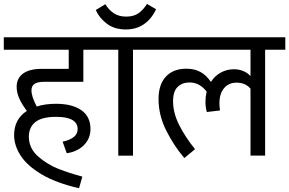

<svg xmlns="http://www.w3.org/2000/svg" viewBox="-27 -810 1505 999"><path d="M136.7 -339.8Q136.7 -307.1 164.1 -255.9Q208.5 -270 264.6 -270Q348.1 -270 396 -236.8Q443.8 -203.6 443.8 -138.2Q443.8 -105 428 -78.4Q412.1 -51.8 384 -34.7Q356 -17.6 320.3 -12.7L298.8 -72.8Q334 -80.1 355.5 -96.2Q377 -112.3 377 -138.7Q377 -169.9 348.9 -186Q320.8 -202.1 265.6 -202.1Q191.4 -202.1 157.2 -175Q123 -147.9 123 -97.2Q124 -37.6 171.6 4.2Q219.2 45.9 277.1 68.6Q335 91.3 401.4 108.9L384.3 169.4Q265.1 142.1 189.7 97.2Q114.3 52.2 80.3 -0.5Q46.4 -53.2 46.4 -106.4Q46.4 -190.4 112.8 -232.9Q85.9 -268.6 72.8 -298.8Q59.6 -329.1 59.6 -358.4Q59.6 -402.3 92.8 -427Q126 -451.7 189.5 -451.7H330.6V-551.3H-7.3V-616.2H498V-551.3H406.7V-384.3H202.6Q167.5 -384.3 152.1 -373.3Q136.7 -362.3 136.7 -339.8Z M770 -551.3H665V0H588.4V-551.3H483.4V-616.2H770ZM629.9 -723.6Q669.4 -723.6 694.1 -741.5Q718.8 -759.3 737.8 -789.6L785.2 -761.7Q760.7 -710.4 721.2 -683.6Q681.6 -656.7 627.9 -656.7Q569.8 -656.7 530.5 -685.5Q491.2 -714.4 471.2 -757.8L521 -788.1Q539.1 -758.3 565.2 -741Q591.3 -723.6 629.9 -723.6Z M1457.5 -551.3H1352.5V-0.5H1276.4V-348.6Q1250 -379.9 1204.1 -379.9Q1162.6 -379.9 1138.7 -351.1Q1114.7 -322.3 1114.7 -272Q1114.7 -254.4 1117.7 -235.4L1049.3 -227.1Q1042 -251 1042 -280.3Q1042 -306.6 1048.3 -333.5Q1029.8 -356.9 1008.1 -368.9Q986.3 -380.9 959 -380.9Q920.9 -380.9 897.2 -357.7Q873.5 -334.5 873.5 -283.2Q873.5 -223.6 904.3 -161.4Q935.1 -99.1 987.8 -33.7L932.1 12.2Q878.4 -50.3 838.1 -130.4Q797.9 -210.4 797.9 -294.9Q797.9 -370.1 836.2 -411.4Q874.5 -452.6 942.9 -452.6Q983.4 -452.6 1014.6 -436.3Q1045.9 -419.9 1070.3 -383.8Q1090.3 -415 1121.8 -432.4Q1153.3 -449.7 1190.9 -449.7Q1215.3 -449.7 1237.8 -440.7Q1260.3 -431.6 1276.4 -414.1V-551.3H755.4V-616.2H1457.5Z"/></svg>

Font: Varta
Style: Regular
Weight: 400
Designer: Joana Correia, Viktoriya Grabowska, Eben Sorkin
Foundry: Sorkin Type
Version: Version 1.002; ttfautohint (v1.3) -l 8 -r 24 -G 200 -x 12 -H